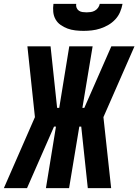

<svg xmlns="http://www.w3.org/2000/svg" viewBox="-54 -975 717 995"><path d="M-34 0 127 -368 88 -735H208L242 -416H253L305 -735H426L373 -416H383L523 -735H643L482 -368L522 0H401L367 -319H357L304 0H184L236 -319H226L86 0ZM379 -815Q358 -815 336.5 -817.5Q315 -820 296 -827Q277 -834 260.5 -845.5Q244 -857 234 -874.5Q224 -892 222 -913Q220 -934 223 -955H341Q339 -944 343 -934.5Q347 -925 355 -919.5Q363 -914 373.5 -912.5Q384 -911 395 -911Q405 -911 416 -912.5Q427 -914 437 -919.5Q447 -925 454 -934.5Q461 -944 463 -955H581Q577 -933 568 -912Q559 -891 543 -874Q527 -857 507 -845.5Q487 -834 465.5 -827Q444 -820 422 -817.5Q400 -815 379 -815Z"/></svg>

Font: Iosevka Curly Heavy Extended
Style: Italic
Weight: 900
Width: 7
Italic angle: -9°
Monospace: yes
Designer: Belleve Invis
Foundry: Belleve Invis
Version: Version 11.1.0; ttfautohint (v1.8.3)